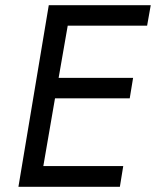

<svg xmlns="http://www.w3.org/2000/svg" viewBox="-20 -720 601 740"><path d="M168 -700H561L547 -621H241L206 -420H493L480 -341H192L147 -80H455L442 0H51Z"/></svg>

Font: Von Book
Style: Italic
Weight: 400
Version: Version 4.000; ttfautohint (v1.8.4.7-5d5b)